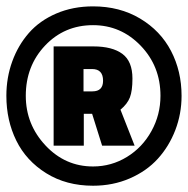

<svg xmlns="http://www.w3.org/2000/svg" viewBox="-30 -738 596 609"><path d="M-9.8 -434.1Q-9.8 -491.7 8.8 -543Q27.3 -594.2 61.5 -633.3Q95.7 -672.4 148.4 -695.1Q201.2 -717.8 265.1 -717.8Q349.6 -717.8 414.3 -679.2Q479 -640.6 512.5 -576.4Q545.9 -512.2 545.9 -434.1Q545.9 -377 526.1 -325.4Q506.3 -273.9 470.7 -234.6Q435.1 -195.3 381.6 -172.1Q328.1 -148.9 265.1 -148.9Q180.2 -148.9 116.7 -188.5Q53.2 -228 21.7 -292Q-9.8 -356 -9.8 -434.1ZM51.8 -434.1Q51.8 -343.3 114.3 -276.6Q176.8 -210 265.1 -210Q323.2 -210 372.6 -240.2Q421.9 -270.5 450.4 -322.3Q479 -374 479 -434.1Q479 -527.8 416.3 -593Q353.5 -658.2 265.1 -658.2Q174.3 -658.2 113 -593.5Q51.8 -528.8 51.8 -434.1ZM293.9 -275.9 262.2 -377H235.8V-275.9H140.1V-590.8H266.1Q326.2 -590.8 358.2 -567.1Q390.1 -543.5 390.1 -488.8Q390.1 -450.2 382.1 -429.2Q374 -408.2 352.1 -390.1L397 -275.9ZM234.9 -519V-448.2H263.2Q296.9 -448.2 296.9 -481.9Q296.9 -519 262.2 -519Z"/></svg>

Font: TitilliumText25L
Style: 999 wt
Weight: 900
Designer: Accademia di Belle Arti di Urbino and others
Foundry: Accademia di Belle Arti di Urbino and others.
Version: Version 25.000